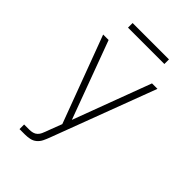

<svg xmlns="http://www.w3.org/2000/svg" viewBox="-260 -797 1120 1120"><g transform="rotate(45 300.0 -237.0)"><path d="M121 215V177H165Q178 177 191.5 173.5Q205 170 215 160.5Q225 151 230.5 138.5Q236 126 241 113V112Q241 112 241 112Q241 112 241 112L277 18L76 -520H121L299 -39L479 -520H524L281 125Q274 144 265 162.5Q256 181 240.5 194Q225 207 205 211Q185 215 165 215ZM450 -651H150V-689H450Z"/></g></svg>

Font: Zed Sans Extralight Extended
Style: Regular
Weight: 200
Width: 7
Designer: Belleve Invis
Foundry: Belleve Invis
Version: Version 1.0.0; ttfautohint (v1.8.4)